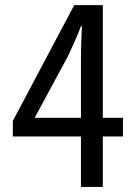

<svg xmlns="http://www.w3.org/2000/svg" viewBox="-20 -734 540 754"><path d="M116.2 -271.5H297.9V-501Q297.9 -567.4 301.8 -630.9H297.9Q280.3 -584 247.1 -513.7ZM462.9 -271.5V-198.2H383.8V0H297.9V-198.2H30.3V-258.8L271.5 -713.9H383.8V-271.5Z"/></svg>

Font: GenEi Gothic M Regular
Style: Regular
Weight: 400
Designer: o_tamon (Modified); [Source Han Sans]
Ryoko NISHIZUKA  (kana & ideographs); Paul D. Hunt (Latin, Greek & Cyrillic); Wenl
Version: Version 1.1a;Original Version 1.004